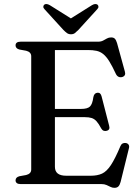

<svg xmlns="http://www.w3.org/2000/svg" viewBox="-20 -905 687 944"><path d="M205.5 -369.5H379Q410 -369.5 422.2 -381.2Q434.5 -393 439 -427.5Q441 -437.5 445.8 -442.8Q450.5 -448 458.5 -449Q474.5 -451 479.5 -431L516.5 -287.5Q519.5 -277 516.8 -270.8Q514 -264.5 505 -262Q497 -259.5 489.8 -262.2Q482.5 -265 478 -273Q465.5 -296.5 454.8 -308.5Q444 -320.5 430.5 -324.8Q417 -329 397 -329H205.5ZM56.5 -682Q56.5 -690.5 62.5 -695.2Q68.5 -700 81 -700H461Q477 -700 487 -705.5Q497 -711 506 -716Q515 -721 526.5 -721Q538.5 -721 544.8 -714.5Q551 -708 555.5 -693L594 -553Q597 -543 593.8 -536.2Q590.5 -529.5 581.5 -526.5Q571 -523.5 562.8 -527.5Q554.5 -531.5 549.5 -542Q532 -580 517.5 -603.2Q503 -626.5 488 -638.8Q473 -651 454.8 -655Q436.5 -659 412 -659H250V-85Q250 -63 263.8 -52Q277.5 -41 306 -41H426.5Q459 -41 481.8 -51.5Q504.5 -62 525.2 -93.2Q546 -124.5 572 -186.5Q576 -196 582.8 -199.5Q589.5 -203 598 -202Q608 -200.5 612.5 -193.2Q617 -186 613.5 -174.5L573 -10.5Q569 4.5 562.2 11.5Q555.5 18.5 542.5 18.5Q532.5 18.5 523.5 14Q514.5 9.5 504 4.8Q493.5 0 478.5 0H81Q68.5 0 62.5 -5Q56.5 -10 56.5 -18Q56.5 -33.5 75.5 -38.5L108.5 -44.5Q120.5 -47.5 127 -54.2Q133.5 -61 133.5 -71.5V-628.5Q133.5 -639 127 -645.8Q120.5 -652.5 108.5 -655.5L75.5 -661.5Q56.5 -666.5 56.5 -682ZM348.5 -802 225 -879.5Q207.5 -889.5 197.5 -882Q193.5 -878.5 193 -872.2Q192.5 -866 199.5 -859L292 -757.5Q301.5 -748 309.5 -742.2Q317.5 -736.5 329 -736.5Q340.5 -736.5 348 -742.2Q355.5 -748 365 -757.5L457.5 -859Q464.5 -866 464 -872.2Q463.5 -878.5 459.5 -882Q449 -889.5 432 -879.5L308.5 -802Z"/></svg>

Font: Fraunces 11pt
Style: Regular
Weight: 400
Version: Version 1.000;[b76b70a41]